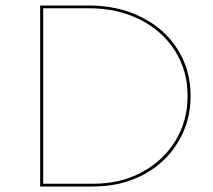

<svg xmlns="http://www.w3.org/2000/svg" viewBox="-20 -678 775 698"><path d="M126 -658H303Q409 -658 493.5 -616Q578 -574 625.5 -499Q673 -424 673 -329Q673 -237 627.5 -161.5Q582 -86 501.5 -43Q421 0 318 0H126ZM318 -10Q418 -10 496 -52Q574 -94 618 -166.5Q662 -239 662 -329Q662 -422 615.5 -494.5Q569 -567 487.5 -607.5Q406 -648 303 -648H137V-10Z"/></svg>

Font: Ysabeau SC Hairline
Style: Regular
Weight: 100
Designer: Christian Thalmann (Catharsis Fonts)
Version: Version 0.003